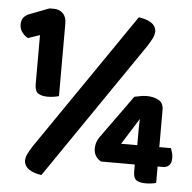

<svg xmlns="http://www.w3.org/2000/svg" viewBox="-48 -667 721 721"><g transform="rotate(5 312.5 -306.0)"><path d="M83 -516 39 -501Q28 -506 17.5 -519Q7 -532 7 -550Q7 -566 15 -576Q23 -586 37 -591L110 -619H125Q148 -619 161 -605.5Q174 -592 174 -569V-294Q168 -292 156 -290Q144 -288 132 -288Q109 -288 96 -296.5Q83 -305 83 -331ZM480 -63H353Q341 -69 333 -81Q325 -93 325 -110Q325 -133 338 -152L456 -316Q466 -318 478 -320.5Q490 -323 504 -323Q527 -323 546.5 -313Q566 -303 566 -276V-136H610Q612 -130 615 -120.5Q618 -111 618 -100Q618 -80 609 -71.5Q600 -63 587 -63H566V-1Q560 1 548.5 2.5Q537 4 526 4Q503 4 491.5 -4Q480 -12 480 -36ZM483 -178Q483 -188 483 -203Q483 -218 484 -235L422 -136H483ZM447 -615Q476 -611 493.5 -600Q511 -589 513 -569Q513 -555 506 -541Q499 -527 488 -510L134 7Q105 3 87.5 -8.5Q70 -20 68 -40Q68 -54 75 -68Q82 -82 93 -99Z"/></g></svg>

Font: Baloo 2 Latin
Style: Bold
Weight: 400
Designer: Sarang Kulkarni and Ek Type
Foundry: Ek Type
Version: Version 1.001